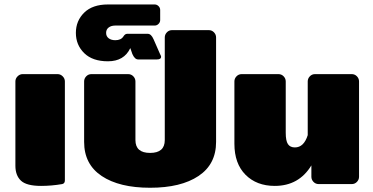

<svg xmlns="http://www.w3.org/2000/svg" viewBox="-20 -837 1694 873"><path d="M50 -83.3V-466.7Q50 -480 60 -490Q70 -500 83.3 -500H241.7Q255 -500 265 -490Q275 -480 275 -466.7V-16.7Q275 -2.5 262.5 0Q214.2 8.3 166.7 8.3Q100.8 8.3 75.4 -15.4Q50 -39.2 50 -83.3Z M362.5 -191.7V-466.7Q362.5 -480 372.1 -490Q381.7 -500 395.8 -500H562.5Q576.7 -500 586.2 -490Q595.8 -480 595.8 -466.7V-200Q595.8 -141.7 662.5 -141.7Q729.2 -141.7 729.2 -200V-666.7Q729.2 -680 738.8 -690Q748.3 -700 762.5 -700H929.2Q943.3 -700 952.9 -690Q962.5 -680 962.5 -666.7V-191.7Q962.5 -90 882.5 -36.7Q802.5 16.7 662.5 16.7Q522.5 16.7 442.5 -36.7Q362.5 -90 362.5 -191.7Z M470.8 -816.7H683.3Q693.3 -816.7 700.8 -809.2Q708.3 -801.7 708.3 -791.7V-745.8Q708.3 -735.8 700.8 -728.3Q693.3 -720.8 683.3 -720.8H504.2Q485.8 -720.8 474.2 -712.1Q462.5 -703.3 462.5 -687.5Q462.5 -671.7 474.2 -662.9Q485.8 -654.2 504.2 -654.2Q530 -654.2 540.8 -670.8Q548.3 -683.3 558.3 -683.3H651.7Q667.5 -683.3 678.3 -658.3L707.5 -591.7Q712.5 -582.5 712.5 -579.2Q712.5 -566.7 693.3 -566.7H608.3Q592.5 -566.7 581.7 -591.7L572.5 -618.3Q544.2 -558.3 470.8 -558.3Q400.8 -558.3 362.9 -595.4Q325 -632.5 325 -687.5Q325 -742.5 362.9 -779.6Q400.8 -816.7 470.8 -816.7Z M1612.5 -466.7V-33.3Q1612.5 -20 1602.9 -10Q1593.3 0 1579.2 0H1429.2Q1415 0 1405.4 -10Q1395.8 -20 1395.8 -33.3V-85Q1339.2 8.3 1229.2 8.3Q1146.7 8.3 1096.2 -42.5Q1045.8 -93.3 1045.8 -183.3V-466.7Q1045.8 -480 1055.4 -490Q1065 -500 1079.2 -500H1245.8Q1260 -500 1269.6 -490Q1279.2 -480 1279.2 -466.7V-233.3Q1279.2 -196.7 1289.2 -181.7Q1299.2 -166.7 1320.8 -166.7Q1361.7 -166.7 1379.2 -222.5V-466.7Q1379.2 -480 1388.8 -490Q1398.3 -500 1412.5 -500H1579.2Q1593.3 -500 1602.9 -490Q1612.5 -480 1612.5 -466.7Z"/></svg>

Font: BoonTook Mon
Style: Regular
Weight: 400
Designer: Sungsit Sawaiwan
Foundry: FontUni
Version: Version 3.0